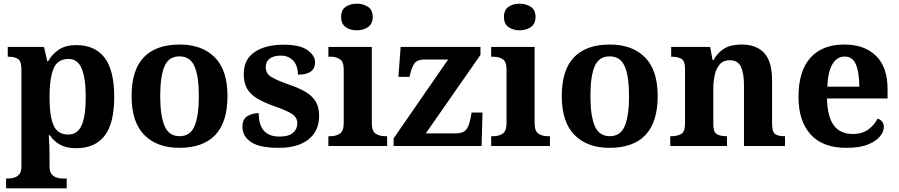

<svg xmlns="http://www.w3.org/2000/svg" viewBox="-20 -790 4866 1039"><path d="M13 229V176H25Q39 176 55.5 171.5Q72 167 84 153.5Q96 140 96 111V-413Q96 -459 77 -471Q58 -483 30 -483H22V-536H218L236 -458H240Q262 -497 298.5 -521.5Q335 -546 393 -546Q493 -546 545.5 -478.5Q598 -411 598 -266Q598 -121 545.5 -54.5Q493 12 392 12Q339 12 305 -7Q271 -26 250 -58H244Q246 -31 247 -1.5Q248 28 248 53V111Q248 139 260 153Q272 167 288.5 171.5Q305 176 319 176H341V229ZM350 -62Q400 -62 422 -112.5Q444 -163 444 -265Q444 -365 422.5 -418Q401 -471 351 -471Q291 -471 269.5 -418Q248 -365 248 -266Q248 -163 269.5 -112.5Q291 -62 350 -62Z M950 10Q830 10 761 -59.5Q692 -129 692 -270Q692 -411 758 -480Q824 -549 953 -549Q1073 -549 1142 -480Q1211 -411 1211 -270Q1211 -129 1145 -59.5Q1079 10 950 10ZM952 -53Q1010 -53 1033 -108.5Q1056 -164 1056 -270Q1056 -377 1032.5 -431Q1009 -485 951 -485Q893 -485 870 -431Q847 -377 847 -270Q847 -164 870.5 -108.5Q894 -53 952 -53Z M1488 10Q1384 10 1338 -21.5Q1292 -53 1292 -104Q1292 -146 1319.5 -162Q1347 -178 1380 -178Q1380 -51 1492 -51Q1543 -51 1566 -71.5Q1589 -92 1589 -122Q1589 -154 1561.5 -172.5Q1534 -191 1468 -214Q1411 -234 1373.5 -256Q1336 -278 1317.5 -309.5Q1299 -341 1299 -389Q1299 -469 1358 -508.5Q1417 -548 1514 -548Q1604 -548 1644.5 -518.5Q1685 -489 1685 -453Q1685 -386 1592 -386Q1592 -435 1566.5 -462Q1541 -489 1499 -489Q1460 -489 1439 -472.5Q1418 -456 1418 -427Q1418 -394 1444.5 -376Q1471 -358 1539 -334Q1593 -316 1630.5 -294.5Q1668 -273 1687.5 -242Q1707 -211 1707 -163Q1707 -82 1650 -36Q1593 10 1488 10Z M1911 -626Q1875 -626 1850.5 -643.5Q1826 -661 1826 -698Q1826 -736 1850.5 -753Q1875 -770 1911 -770Q1946 -770 1971.5 -753Q1997 -736 1997 -698Q1997 -661 1971.5 -643.5Q1946 -626 1911 -626ZM1757 0V-53H1769Q1799 -53 1819.5 -67Q1840 -81 1840 -124V-416Q1840 -456 1819.5 -469.5Q1799 -483 1769 -483H1757V-536H1992V-124Q1992 -81 2012.5 -67Q2033 -53 2063 -53H2075V0Z M2110 0V-41L2405 -468H2279Q2244 -468 2228.5 -453.5Q2213 -439 2202 -398L2196 -374H2136L2148 -536H2580V-493L2284 -68H2445Q2484 -68 2501 -86.5Q2518 -105 2526 -149L2532 -181H2591L2586 0Z M2792 -626Q2756 -626 2731.5 -643.5Q2707 -661 2707 -698Q2707 -736 2731.5 -753Q2756 -770 2792 -770Q2827 -770 2852.5 -753Q2878 -736 2878 -698Q2878 -661 2852.5 -643.5Q2827 -626 2792 -626ZM2638 0V-53H2650Q2680 -53 2700.5 -67Q2721 -81 2721 -124V-416Q2721 -456 2700.5 -469.5Q2680 -483 2650 -483H2638V-536H2873V-124Q2873 -81 2893.5 -67Q2914 -53 2944 -53H2956V0Z M3278 10Q3158 10 3089 -59.5Q3020 -129 3020 -270Q3020 -411 3086 -480Q3152 -549 3281 -549Q3401 -549 3470 -480Q3539 -411 3539 -270Q3539 -129 3473 -59.5Q3407 10 3278 10ZM3280 -53Q3338 -53 3361 -108.5Q3384 -164 3384 -270Q3384 -377 3360.5 -431Q3337 -485 3279 -485Q3221 -485 3198 -431Q3175 -377 3175 -270Q3175 -164 3198.5 -108.5Q3222 -53 3280 -53Z M3607 0V-53H3613Q3646 -53 3666.5 -65Q3687 -77 3687 -122V-418Q3687 -460 3668 -471.5Q3649 -483 3616 -483H3612V-536H3823L3836 -465H3841Q3864 -506 3899.5 -527.5Q3935 -549 3994 -549Q4073 -549 4115.5 -503Q4158 -457 4158 -356V-124Q4158 -77 4174 -65Q4190 -53 4224 -53H4228V0H4006V-329Q4006 -393 3989.5 -428.5Q3973 -464 3929 -464Q3895 -464 3875.5 -442.5Q3856 -421 3848 -385.5Q3840 -350 3840 -309V-118Q3840 -76 3858.5 -64.5Q3877 -53 3910 -53H3914V0Z M4560 10Q4432 10 4366.5 -62.5Q4301 -135 4301 -265Q4301 -406 4365.5 -477.5Q4430 -549 4549 -549Q4658 -549 4720.5 -488Q4783 -427 4783 -308V-257H4455Q4458 -157 4492.5 -111Q4527 -65 4595 -65Q4646 -65 4679 -89.5Q4712 -114 4729 -148Q4743 -144 4753 -132.5Q4763 -121 4763 -104Q4763 -78 4742 -52Q4721 -26 4676.5 -8Q4632 10 4560 10ZM4630 -321Q4630 -397 4612 -440.5Q4594 -484 4551 -484Q4509 -484 4484.5 -442.5Q4460 -401 4457 -321Z"/></svg>

Font: Noto Serif Gurmukhi
Style: Bold
Weight: 700
Designer: Vaibhav Singh and the Monotype Design Team
Foundry: Monotype Imaging Inc.
Version: Version 2.004; ttfautohint (v1.8.4.7-5d5b)